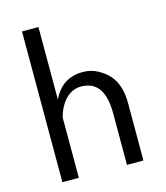

<svg xmlns="http://www.w3.org/2000/svg" viewBox="-108 -803 764 886"><g transform="rotate(-15 273.5 -360.0)"><path d="M388.7 -247.6Q388.7 -404.3 276.4 -404.3Q247.6 -404.3 223.6 -388.7Q187 -365.2 166 -311.5Q158.7 -293 158.7 -282.2V0H80.1V-720.2H158.7V-374Q202.6 -466.8 301.8 -466.8Q341.8 -466.8 373.8 -449Q405.8 -431.2 423.8 -410.6Q467.3 -362.3 467.3 -274.9V0H388.7Z"/></g></svg>

Font: Molengo
Style: Regular
Weight: 400
Designer: moyogo
Foundry: moyogo
Version: Version 0.11; ttfautohint (v0.8) -G 32 -r 16 -x